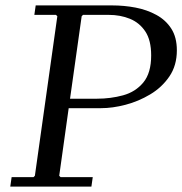

<svg xmlns="http://www.w3.org/2000/svg" viewBox="-20 -690 674 710"><path d="M18 0 23 -35H104L109 -40L192 -630L187 -635H107L112 -670H395Q439 -670 481 -662Q523 -654 558 -635Q593 -616 613.5 -584Q634 -552 634 -504Q634 -448 606.5 -407.5Q579 -367 535.5 -341Q492 -315 444 -302.5Q396 -290 354 -290H234L199 -40L204 -35H323L318 0ZM239 -325H339Q389 -325 435 -337.5Q481 -350 510 -385Q539 -420 539 -485Q539 -541 517.5 -573.5Q496 -606 460.5 -620.5Q425 -635 382 -635H287L282 -630Z"/></svg>

Font: Brygada 1918
Style: Italic
Weight: 400
Italic angle: -8°
Designer: Mateusz Machalski | Borys Kosmynka | Przemek Hoffer
Foundry: NIEPODLEGLA 2018
Version: Version 3.006